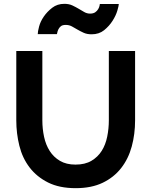

<svg xmlns="http://www.w3.org/2000/svg" viewBox="-20 -976 790 1002"><path d="M375 6Q290 6 231 -23.5Q172 -53 134.5 -102Q97 -151 81 -215.5Q65 -280 65 -348V-710H201V-348Q201 -304 210 -262Q219 -220 239.5 -188Q260 -156 293 -136.5Q326 -117 374 -117Q424 -117 457.5 -137Q491 -157 511 -189Q531 -221 539.5 -263Q548 -305 548 -348V-710H685V-348Q685 -276 667.5 -211.5Q650 -147 612 -98.5Q574 -50 515.5 -22Q457 6 375 6ZM458 -797Q434 -797 416.5 -805Q399 -813 384.5 -821.5Q370 -830 355.5 -838Q341 -846 323 -846Q306 -846 297.5 -839Q289 -832 284.5 -822.5Q280 -813 279 -806L277 -798H177Q177 -811 184 -837.5Q191 -864 208.5 -889.5Q226 -915 252.5 -935.5Q279 -956 316 -956Q340 -956 358 -947.5Q376 -939 391 -930Q406 -921 420 -913Q434 -905 450 -905Q467 -905 477 -912Q487 -919 492.5 -928.5Q498 -938 499.5 -946Q501 -954 501 -955H600Q600 -947 592.5 -921Q585 -895 567.5 -867.5Q550 -840 523.5 -818.5Q497 -797 458 -797Z"/></svg>

Font: Rising Sun
Style: Bold
Weight: 700
Designer: Matt McInerney, Pablo Impallari, Rodrigo Fuenzalida (Raleway font), Stephen Hutchings (Greek), Cristiano Sobral (main ch
Foundry: The Rising Sun Project Authors
Version: Version 4.327; ttfautohint (v1.8.4.7-5d5b-dirty)